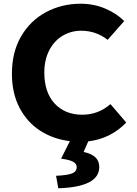

<svg xmlns="http://www.w3.org/2000/svg" viewBox="-20 -748 738 1031"><path d="M392 149Q392 132 373.5 121Q355 110 308 104L355 10Q266 -1 196 -46Q126 -91 85 -169Q44 -247 44 -353Q44 -468 93.5 -553Q143 -638 227.5 -683Q312 -728 413 -728Q484 -728 545 -702Q606 -676 647 -635L558 -534Q496 -583 416 -583Q361 -583 315.5 -555.5Q270 -528 244 -477Q218 -426 218 -359Q218 -252 273.5 -192Q329 -132 422 -132Q508 -132 573 -189L658 -90Q574 -3 454 11L429 68Q471 77 492 96.5Q513 116 513 149Q513 256 293 263L281 196Q343 193 367.5 183Q392 173 392 149Z"/></svg>

Font: Nebula Sans Bold
Style: Regular
Weight: 700
Designer: Paul D. Hunt for Adobe (as Source Sans)
Foundry: Nebula Entertainment & Broadcasting LLC
Version: Version 1.010